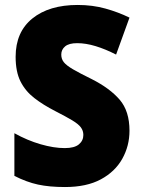

<svg xmlns="http://www.w3.org/2000/svg" viewBox="-20 -744 572 774"><path d="M502 -217Q502 -156 473 -104Q444 -52 386.5 -21Q329 10 242 10Q179 10 133 0Q87 -10 38 -35V-207Q90 -178 143.5 -162.5Q197 -147 241 -147Q280 -147 298 -162Q316 -177 316 -200Q316 -217 306 -230.5Q296 -244 271 -259Q246 -274 203 -296Q154 -321 118 -349Q82 -377 62.5 -416Q43 -455 43 -515Q43 -615 110.5 -669.5Q178 -724 293 -724Q353 -724 405 -709.5Q457 -695 502 -673L448 -524Q405 -546 365.5 -558Q326 -570 291 -570Q258 -570 242.5 -557Q227 -544 227 -524Q227 -506 237.5 -493Q248 -480 274.5 -464.5Q301 -449 350 -425Q423 -388 462.5 -342Q502 -296 502 -217Z"/></svg>

Font: Noto Sans Gurmukhi UI SemiCondensed Black
Style: Regular
Weight: 900
Width: 4
Designer: Jelle Bosma - Monotype Design Team
Foundry: Monotype Imaging Inc.
Version: Version 2.004; ttfautohint (v1.8.4.7-5d5b)